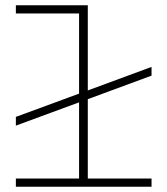

<svg xmlns="http://www.w3.org/2000/svg" viewBox="-20 -706 633 726"><path d="M312 -331V-31H553V0H40V-31H279V-319L40 -231V-264L279 -352V-655H40V-686H312V-364L553 -453V-420Z"/></svg>

Font: BioRhyme Expanded ExtraLight
Style: Regular
Weight: 275
Width: 7
Designer: Aoife Mooney
Foundry: Aoife Mooney Type
Version: Version 1.001